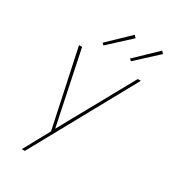

<svg xmlns="http://www.w3.org/2000/svg" viewBox="-228 -861 1056 1189"><g transform="rotate(30 300.0 -266.5)"><path d="M124 215Q136 194 147.5 173Q159 152 170 131L226 29L109 -520H131L240 2L529 -520H551L146 215ZM437 -594 424 -606 572 -748 587 -732ZM241 -594 228 -606 376 -748 391 -732Z"/></g></svg>

Font: Iosevka Aile Thin
Style: Italic
Weight: 100
Italic angle: -9°
Designer: Belleve Invis
Foundry: Belleve Invis
Version: Version 31.1.0; ttfautohint (v1.8.4)